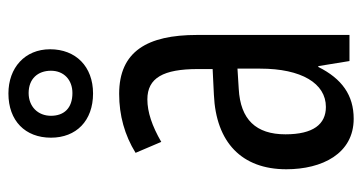

<svg xmlns="http://www.w3.org/2000/svg" viewBox="-222 -628 860 456"><g transform="rotate(-90 208.0 -400.0)"><path d="M214 -609C278 -609 319 -650 319 -711C319 -771 275 -810 214 -810C149 -810 109 -770 109 -709C109 -649 149 -609 214 -609ZM215 -658C179 -658 161 -678 161 -709C161 -740 183 -762 215 -762C249 -762 268 -740 268 -709C268 -678 246 -658 215 -658ZM213 -547C162 -547 115 -534 73 -508L99 -447C137 -469 170 -480 200 -480C251 -480 272 -442 272 -360V-325L211 -322C98 -317 34 -256 34 -150C34 -65 71 10 154 10C210 10 249 -18 277 -74H279L291 0H353V-362C353 -480 314 -547 213 -547ZM225 -263 273 -266V-212C273 -114 238 -56 182 -56C141 -56 117 -86 117 -152C117 -222 152 -259 225 -263Z"/></g></svg>

Font: Noto Sans Arabic ExtCond
Style: Regular
Weight: 400
Width: 2
Designer: Monotype Design Team, Nadine Chahine, Nizar Qandah and Khaled Hosny
Foundry: Monotype Imaging Inc.
Version: Version 2.012